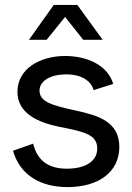

<svg xmlns="http://www.w3.org/2000/svg" viewBox="-20 -750 536 782"><path d="M245 -681 319 -588H398L295 -730H199L98 -588H170ZM255 12C380 12 466 -48 466 -152C466 -255 378 -280 292 -299C191 -321 141 -335 141 -381C141 -419 182 -447 251 -447C312 -447 352 -420 361 -383L441 -408C421 -480 341 -522 245 -522C143 -522 51 -470 51 -376C51 -286 139 -250 224 -233C326 -213 376 -201 376 -145C376 -93 328 -63 252 -63C183 -63 133 -91 115 -165L33 -136C61 -37 145 12 255 12Z"/></svg>

Font: Alpha Lyrae Medium
Style: Regular
Weight: 500
Designer: Nikolay Petroussenko, Plamen Motev
Foundry: Fontfabric LLC
Version: Version 1.000;hotconv 1.0.109;makeotfexe 2.5.65596